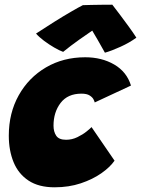

<svg xmlns="http://www.w3.org/2000/svg" viewBox="-20 -792 601 818"><path d="M468 -107.5Q449 -80 412 -54Q375 -28 324.2 -11Q273.5 6 212.5 6Q145 6 101.8 -22.5Q58.5 -51 38 -100.8Q17.5 -150.5 17.5 -214Q17.5 -310.5 59.8 -386Q102 -461.5 175.8 -504.8Q249.5 -548 343 -548Q413.5 -548 466.8 -517Q520 -486 538 -427.5L383.5 -355.5Q383 -359.5 378.5 -368.5Q374 -377.5 362 -385.2Q350 -393 327 -393Q268.5 -393 238.2 -353.5Q208 -314 208 -256.5Q208 -231 219.5 -213.8Q231 -196.5 261.5 -196.5Q287 -196.5 310 -207.8Q333 -219 349 -232Q365 -245 370 -250.5ZM458.5 -772Q472.5 -754 491.5 -728.8Q510.5 -703.5 529.2 -677.8Q548 -652 561 -631.5Q531.5 -610 493.5 -592.8Q455.5 -575.5 427 -567.5Q412 -595 396.5 -621.5Q381 -648 373 -661.5Q353 -648 317.2 -622.8Q281.5 -597.5 249 -571Q233.5 -576.5 211 -589.5Q188.5 -602.5 167.2 -618.5Q146 -634.5 133.5 -649Q170.5 -673.5 210 -698.2Q249.5 -723 282.8 -742.2Q316 -761.5 333 -770Q343.5 -770.5 368.5 -771Q393.5 -771.5 419.8 -771.8Q446 -772 458.5 -772Z"/></svg>

Font: Grandstander Black
Style: Italic
Weight: 900
Italic angle: -15°
Designer: Tyler Finck
Foundry: Etcetera Type Co
Version: Version 1.200; ttfautohint (v1.8.3)